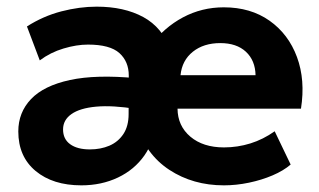

<svg xmlns="http://www.w3.org/2000/svg" viewBox="-20 -542 959 577"><path d="M224.5 15Q139 15 87 -28.2Q35 -71.5 35 -147Q35 -204 73.2 -244.2Q111.5 -284.5 190 -301.5Q268.5 -318.5 389.5 -307L390 -214.5Q318 -226 269 -221.5Q220 -217 194.8 -199.2Q169.5 -181.5 169.5 -153Q169.5 -124 191 -108.5Q212.5 -93 250 -93Q282.5 -93 308.8 -104.2Q335 -115.5 350.8 -139.2Q366.5 -163 366.5 -199L367 -315Q367 -357 338.8 -382.5Q310.5 -408 244.5 -408Q210 -408 170.8 -396.2Q131.5 -384.5 99.5 -360.5L61 -462.5Q109.5 -493.5 164.2 -507.8Q219 -522 270.5 -522Q353 -522 410.5 -490.8Q468 -459.5 492 -392.5L431.5 -404Q473 -459.5 529.8 -489.8Q586.5 -520 652.5 -520Q733 -520 790 -479.8Q847 -439.5 872.5 -370.5Q898 -301.5 884.5 -215.5H513.5Q514 -163.5 552.2 -131.2Q590.5 -99 653 -99Q694 -99 732.5 -111Q771 -123 805.5 -147.5L853.5 -47.5Q832 -29 799.2 -15Q766.5 -1 728.2 7Q690 15 653 15Q560 15 489 -31.5Q418 -78 389.5 -167.5L447.5 -178.5Q444.5 -118.5 414.2 -75.2Q384 -32 334.5 -8.5Q285 15 224.5 15ZM522.5 -316H748Q747 -360.5 719 -386.5Q691 -412.5 642 -412.5Q592 -412.5 559.5 -386.5Q527 -360.5 522.5 -316Z"/></svg>

Font: Geologica Thin Roman SemiBold
Style: Regular
Weight: 600
Version: Version 1.010;gftools[0.9.28]